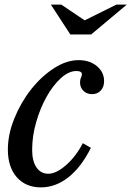

<svg xmlns="http://www.w3.org/2000/svg" viewBox="-20 -800 568 830"><path d="M373 -161Q331 -77 275.5 -33.5Q220 10 157 10Q91 10 52.5 -34Q14 -78 14 -153Q14 -219 42 -288Q70 -357 114 -413Q158 -469 212.5 -504.5Q267 -540 320 -540Q368 -540 399 -514Q430 -488 430 -449Q430 -424 415.5 -408.5Q401 -393 378 -393Q355 -393 340.5 -407.5Q326 -422 326 -443Q326 -456 330 -464Q334 -472 334 -479Q334 -493 310 -493Q277 -493 243 -462Q209 -431 181.5 -382Q154 -333 136.5 -272.5Q119 -212 119 -152Q119 -104 137.5 -76.5Q156 -49 189 -49Q207 -49 226.5 -59Q246 -69 266 -86.5Q286 -104 304.5 -128Q323 -152 338 -181ZM284 -651 200 -780H245L346 -712L483 -780H528L374 -651Z"/></svg>

Font: SVN-Libre Baskerville
Style: Italic
Weight: 400
Italic angle: -14°
Designer: Pablo Impallari, Rodrigo Fuenzalida
Foundry: Pablo Impallari, Rodrigo Fuenzalida
Version: Version 1.000; ttfautohint (v1.8.4)